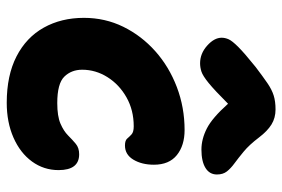

<svg xmlns="http://www.w3.org/2000/svg" viewBox="-154 -675 838 570"><g transform="rotate(90 265.0 -390.0)"><path d="M285 9Q204 9 147.5 -20Q91 -49 62 -101Q33 -153 33 -220Q33 -283 59.5 -337Q86 -391 132 -432Q178 -473 238.5 -496Q299 -519 366 -519Q412 -519 440.5 -496Q469 -473 469 -428Q469 -392 454 -367Q439 -342 412 -342Q397 -342 391.5 -348.5Q386 -355 379 -361.5Q372 -368 355 -368Q307 -368 269 -346.5Q231 -325 209 -290Q187 -255 187 -215Q187 -183 207.5 -162Q228 -141 286 -141Q325 -141 347 -150.5Q369 -160 382 -173Q395 -186 407 -196Q419 -206 438 -206Q485 -206 485 -145Q485 -101 459.5 -66Q434 -31 388.5 -11Q343 9 285 9ZM168 -565Q139 -565 115.5 -586Q92 -607 92 -629Q92 -639 96.5 -649.5Q101 -660 119.5 -678.5Q138 -697 179 -730Q208 -752 227 -765Q246 -778 263.5 -783.5Q281 -789 305 -789Q330 -789 349.5 -777Q369 -765 388 -740Q410 -711 430 -694.5Q450 -678 465 -667Q480 -656 489 -644.5Q498 -633 498 -615Q498 -593 478.5 -581Q459 -569 424 -569Q393 -569 361.5 -585Q330 -601 288 -648Q248 -608 226.5 -590.5Q205 -573 192.5 -569Q180 -565 168 -565Z"/></g></svg>

Font: Shantell Sans Normal
Style: Bold
Weight: 700
Designer: Stephen Nixon, Anya Danilova, Shantell Martin
Foundry: Arrow Type
Version: Version 1.009;[a7da0bfa3]